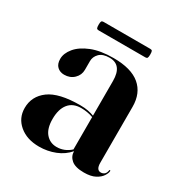

<svg xmlns="http://www.w3.org/2000/svg" viewBox="-138 -657 731 771"><g transform="rotate(30 227.5 -272.0)"><path d="M21 -97Q21 -151.5 66 -184.8Q111 -218 209 -218Q230 -218 245.5 -215Q261 -212 274 -207V-368Q274 -442 216 -442Q184.5 -442 169.2 -426.5Q154 -411 154 -391V-350.5Q154 -326 136.2 -308.8Q118.5 -291.5 91 -291.5Q71.5 -291.5 58.8 -303.5Q46 -315.5 46 -339Q46 -365 67 -390.5Q88 -416 129 -432.5Q170 -449 230.5 -449Q312.5 -449 353.2 -414.8Q394 -380.5 394 -317.5V-58Q394 -25 415 -25Q424 -25 431 -30.5Q438 -36 440 -49Q440 -52 442.5 -52Q445 -52 445 -49Q445 -39.5 436.2 -25.8Q427.5 -12 408 -1.5Q388.5 9 356 9Q316 9 297.8 -6.5Q279.5 -22 279.5 -45.5Q256.5 -18.5 221.8 -4.8Q187 9 148 9Q91.5 9 56.2 -20.8Q21 -50.5 21 -97ZM140 -114.5Q140 -70.5 159.5 -47.8Q179 -25 210 -25Q246 -25 274 -50.5V-200.5Q247.5 -210 218 -210Q180 -210 160 -185Q140 -160 140 -114.5ZM111 -534.5Q111 -546.5 113.2 -550.5Q115.5 -554.5 122.5 -554.5H339Q346 -554.5 348.2 -551Q350.5 -547.5 350.5 -535Q350.5 -523 348.2 -519Q346 -515 339 -515H122.5Q115.5 -515 113.2 -519Q111 -523 111 -534.5Z"/></g></svg>

Font: Fraunces 144pt SemiBold
Style: Regular
Weight: 600
Version: Version 1.000;[0bf87f6ff]